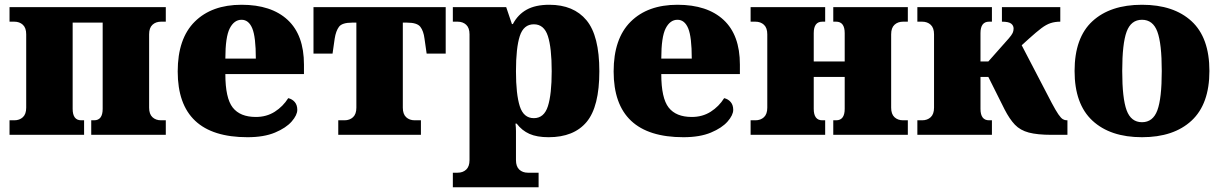

<svg xmlns="http://www.w3.org/2000/svg" viewBox="-20 -566 5127 806"><path d="M20 0V-61H40Q62 -61 76 -74Q90 -87 90 -114V-422Q90 -449 76 -462Q62 -475 40 -475H20V-536H676V-475H656Q634 -475 620 -462Q606 -449 606 -422V-114Q606 -87 620 -74Q634 -61 656 -61H676V0H363V-61H375Q411 -61 411 -109V-471H285V-109Q285 -61 321 -61H333V0Z M1019 10Q726 10 726 -266Q726 -404 797.5 -475Q869 -546 994 -546Q1119 -546 1187.5 -482.5Q1256 -419 1256 -295V-255H926Q926 -154 957 -114.5Q988 -75 1054 -75Q1099 -75 1133.5 -97Q1168 -119 1190 -154Q1207 -150 1217.5 -137.5Q1228 -125 1228 -105Q1228 -83 1204.5 -56Q1181 -29 1134.5 -9.5Q1088 10 1019 10ZM1054 -320Q1054 -411 1039 -447Q1024 -483 994 -483Q963 -483 944.5 -447Q926 -411 926 -320Z M1400 0V-61H1426Q1448 -61 1462 -74Q1476 -87 1476 -114V-471H1458Q1416 -471 1403 -453.5Q1390 -436 1385 -404L1376 -341H1296V-536H1851V-341H1771L1762 -404Q1758 -436 1744.5 -453.5Q1731 -471 1689 -471H1671V-114Q1671 -87 1685 -74Q1699 -61 1721 -61H1747V0Z M1881 220V159H1901Q1923 159 1937 146Q1951 133 1951 106V-422Q1951 -449 1937 -462Q1923 -475 1901 -475H1881V-536H2105L2129 -465H2133Q2154 -505 2191 -525.5Q2228 -546 2286 -546Q2388 -546 2442 -481Q2496 -416 2496 -267Q2496 -118 2442.5 -54Q2389 10 2283 10Q2234 10 2202.5 -4Q2171 -18 2149 -47H2144Q2146 -30 2146 -15.5Q2146 -1 2146 20V106Q2146 133 2160 146Q2174 159 2196 159H2241V220ZM2221 -70Q2264 -70 2280 -120Q2296 -170 2296 -267Q2296 -365 2280 -414.5Q2264 -464 2221 -464Q2178 -464 2162 -414.5Q2146 -365 2146 -267Q2146 -170 2162 -120Q2178 -70 2221 -70Z M2849 10Q2556 10 2556 -266Q2556 -404 2627.5 -475Q2699 -546 2824 -546Q2949 -546 3017.5 -482.5Q3086 -419 3086 -295V-255H2756Q2756 -154 2787 -114.5Q2818 -75 2884 -75Q2929 -75 2963.5 -97Q2998 -119 3020 -154Q3037 -150 3047.5 -137.5Q3058 -125 3058 -105Q3058 -83 3034.5 -56Q3011 -29 2964.5 -9.5Q2918 10 2849 10ZM2884 -320Q2884 -411 2869 -447Q2854 -483 2824 -483Q2793 -483 2774.5 -447Q2756 -411 2756 -320Z M3131 0V-61H3151Q3173 -61 3187 -74Q3201 -87 3201 -114V-422Q3201 -449 3187 -462Q3173 -475 3151 -475H3131V-536H3444V-475H3432Q3396 -475 3396 -427V-308H3526V-427Q3526 -475 3490 -475H3478V-536H3791V-475H3771Q3749 -475 3735 -462Q3721 -449 3721 -422V-114Q3721 -87 3735 -74Q3749 -61 3771 -61H3791V0H3478V-61H3490Q3526 -61 3526 -109V-243H3396V-109Q3396 -61 3432 -61H3444V0Z M3831 0V-61H3851Q3873 -61 3887 -74Q3901 -87 3901 -114V-422Q3901 -449 3887 -462Q3873 -475 3851 -475H3831V-536H4144V-475H4132Q4096 -475 4096 -427V-308H4129L4215 -405Q4227 -419 4231 -427.5Q4235 -436 4235 -446Q4235 -459 4224.5 -467Q4214 -475 4186 -475V-536H4431V-475Q4409 -475 4390.5 -469Q4372 -463 4351.5 -447.5Q4331 -432 4301 -405L4269 -376L4395 -134Q4412 -102 4423 -86Q4434 -70 4442 -65.5Q4450 -61 4458 -61H4461V0H4394Q4335 0 4299 -9.5Q4263 -19 4240.5 -42.5Q4218 -66 4197 -107L4129 -243H4096V-109Q4096 -61 4132 -61H4144V0Z M4774 10Q4641 10 4566 -59.5Q4491 -129 4491 -268Q4491 -408 4566 -477Q4641 -546 4774 -546Q4907 -546 4982 -477Q5057 -408 5057 -268Q5057 -129 4982 -59.5Q4907 10 4774 10ZM4774 -53Q4820 -53 4838.5 -103Q4857 -153 4857 -268Q4857 -383 4838.5 -433Q4820 -483 4774 -483Q4728 -483 4709.5 -433Q4691 -383 4691 -268Q4691 -153 4709.5 -103Q4728 -53 4774 -53Z"/></svg>

Font: Noto Serif Black
Style: Regular
Weight: 900
Designer: Monotype Design Team
Foundry: Monotype Imaging Inc.
Version: Version 2.014; ttfautohint (v1.8.4.7-5d5b)